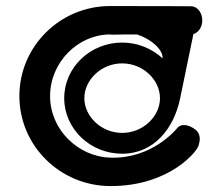

<svg xmlns="http://www.w3.org/2000/svg" viewBox="-20 -616 740 641"><path d="M261.6 -288.3C261.6 -349.1 317.8 -404.4 387.8 -404.4C457.9 -404.4 514.1 -349.1 514.1 -288.3C514.1 -227.6 457.9 -172.3 387.8 -172.3C317.8 -172.3 261.6 -227.6 261.6 -288.3ZM643.9 -133.8C647 -143.6 652.6 -168.6 631.1 -184.4C613.9 -197 586.8 -206.9 571.2 -187.9C567.9 -183.8 487.2 -84.8 347.6 -89.6C241.4 -93.3 147.2 -182.1 147.2 -295.3C147.2 -407.8 239.7 -499.5 345.1 -501C351.7 -499.8 370 -500.3 399.3 -501L437.7 -501C486.6 -484.9 525.1 -449.1 522.7 -421.2C488 -453.2 440.6 -473.9 387.8 -473.9C281.6 -473.9 194.4 -391.1 194.4 -288.3C194.4 -185.5 281.6 -102.8 387.8 -102.8C495.4 -102.8 561 -189.1 581.1 -286.3L625.7 -502.2C642.6 -507.3 655.3 -525.5 655.3 -548C655.3 -572.2 640 -595.1 617.3 -595.1C617.3 -595.1 508.9 -595.8 347.3 -595.8C180.3 -595.8 44.7 -461 44.7 -295.3C44.7 -129.6 180.4 4.2 347.2 5.2C546.7 6.3 643.1 -114 643.9 -133.8Z"/></svg>

Font: Hi.
Style: Black
Weight: 400
Designer: Mew Too, Robert Jablonski
Foundry: Cannot Into Space Fonts
Version: Version 1.996